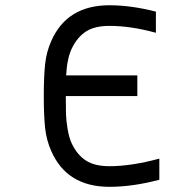

<svg xmlns="http://www.w3.org/2000/svg" viewBox="-20 -697 707 727"><path d="M173.8 -541Q233.1 -677.1 394.5 -677.1Q475.9 -677.1 570.3 -653V-572.9Q475.3 -599 394.5 -599Q338.5 -599 305.7 -577.8Q272.8 -556.6 252 -513.7Q233.7 -475.3 230.5 -411.5H500V-333.3H229.2Q229.2 -289.1 229.8 -265.3Q230.5 -241.5 236 -208.3Q241.5 -175.1 252 -153Q272.8 -110 305.7 -88.9Q338.5 -67.7 394.5 -67.7Q477.2 -67.7 583.3 -96.4V-16.3Q481.8 10.4 394.5 10.4Q233.1 10.4 173.8 -125.7Q155.6 -166.7 150.7 -213.5Q145.8 -260.4 145.8 -333.3Q145.8 -406.2 150.7 -453.1Q155.6 -500 173.8 -541Z"/></svg>

Font: Monoid
Style: Regular
Weight: 400
Width: 4
Monospace: yes
Designer: Andreas Larsen (@larsenwork)
Version: Version 0.61